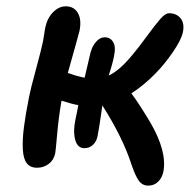

<svg xmlns="http://www.w3.org/2000/svg" viewBox="-20 -539 613 608"><path d="M97.2 -7.8Q75.7 -7.8 64.7 -22.2Q53.7 -36.6 52.2 -67.1Q50.8 -97.7 55.7 -135.7Q60.5 -173.8 71.8 -231Q76.7 -256.8 93.8 -319.3Q110.8 -381.8 116.2 -408.2Q117.2 -415 118.7 -423.6Q120.1 -432.1 121.1 -438.2Q122.1 -444.3 123 -450.2Q129.4 -481.4 147.9 -500.2Q166.5 -519 188 -519Q214.4 -519 226.6 -497.8Q238.8 -476.6 231.9 -441.9Q230.5 -434.6 194.8 -308.1Q227.1 -296.4 248 -293Q261.7 -350.6 263.2 -357.9Q266.1 -372.6 271 -385.3Q275.9 -397.9 286.9 -409.4Q297.9 -420.9 312 -420.9Q329.1 -420.9 338.1 -406.2Q347.2 -391.6 341.8 -365.2Q337.4 -339.8 324.2 -299.8Q358.9 -315.4 400.9 -367.2Q418 -387.2 444.3 -423.3Q470.7 -459.5 487.1 -478.3Q503.4 -497.1 515.1 -497.1Q538.6 -497.1 551.8 -481.2Q564.9 -465.3 559.1 -437Q554.2 -413.1 527.8 -374.5Q501.5 -335.9 472.2 -306.2Q437 -270 396 -243.2Q416.5 -216.8 455.1 -152.8Q510.3 -58.6 497.1 5.9Q493.2 23.9 480.7 36.4Q468.3 48.8 449.2 48.8Q431.2 48.8 419.9 33.7Q408.7 18.6 396 -19Q368.7 -103.5 304.2 -205.1Q293.5 -129.4 289.1 -108.9Q286.1 -91.8 274.9 -80.8Q263.7 -69.8 247.1 -69.8Q225.1 -69.8 218 -96.9Q210.9 -124 219.2 -162.1Q223.6 -181.6 228 -206.1Q207.5 -209.5 174.8 -220.2Q165.5 -166.5 160.9 -113Q156.2 -59.6 154.8 -53.2Q150.4 -32.2 134.3 -20Q118.2 -7.8 97.2 -7.8Z"/></svg>

Font: Shantell Sans Irregular
Style: Italic
Weight: 500
Italic angle: -11.31°
Designer: Stephen Nixon, Anya Danilova, Shantell Martin
Foundry: Arrow Type
Version: Version 1.006;[9816181b4]